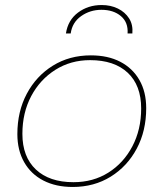

<svg xmlns="http://www.w3.org/2000/svg" viewBox="-20 -740 650 763"><path d="M269 3Q202 3 152.5 -22.5Q103 -48 76 -95.5Q49 -143 49 -207Q49 -297 86.5 -367.5Q124 -438 190 -479Q256 -520 341 -520Q409 -520 458 -494.5Q507 -469 534 -422Q561 -375 561 -310Q561 -220 523.5 -149.5Q486 -79 420 -38Q354 3 269 3ZM272 -16Q350 -16 410.5 -54Q471 -92 506 -158.5Q541 -225 541 -309Q541 -401 487.5 -451Q434 -501 338 -501Q261 -501 200 -462.5Q139 -424 104 -358Q69 -292 69 -208Q69 -117 122.5 -66.5Q176 -16 272 -16ZM242 -607Q250 -660 290 -690Q330 -720 384 -720Q420 -720 448.5 -706Q477 -692 493 -667Q509 -642 506 -607H487Q490 -651 460.5 -676Q431 -701 383 -701Q338 -701 302.5 -676Q267 -651 261 -607Z"/></svg>

Font: Montserrat Thin Thin
Style: Italic
Weight: 250
Italic angle: -11.3°
Version: Version 9.000